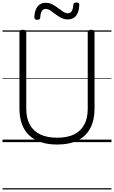

<svg xmlns="http://www.w3.org/2000/svg" viewBox="-20 -1126 903 1521"><path d="M433 19Q361 19 305 0.5Q249 -18 211 -54Q173 -90 153.5 -143.5Q134 -197 134 -266V-871Q134 -881 140 -885.5Q146 -890 160 -890Q175 -890 181.5 -885.5Q188 -881 188 -871V-264Q188 -190 216 -138.5Q244 -87 299 -61Q354 -35 433 -35Q512 -35 566 -61Q620 -87 647.5 -138.5Q675 -190 675 -264V-871Q675 -881 681.5 -885.5Q688 -890 702 -890Q729 -890 729 -871V-266Q729 -174 695 -110Q661 -46 595.5 -13.5Q530 19 433 19ZM275 -969Q252 -969 252 -990Q254 -1045 277.5 -1074.5Q301 -1104 340 -1104Q370 -1104 394 -1091.5Q418 -1079 439 -1063Q460 -1047 479.5 -1034Q499 -1021 518 -1021Q538 -1021 548.5 -1038.5Q559 -1056 561 -1088Q562 -1106 585 -1106Q598 -1106 603 -1101.5Q608 -1097 608 -1085Q606 -1031 583 -1001.5Q560 -972 517 -972Q489 -972 465 -984.5Q441 -997 420 -1013Q399 -1029 380 -1042Q361 -1055 341 -1055Q322 -1055 311.5 -1038.5Q301 -1022 299 -989Q298 -978 292.5 -973.5Q287 -969 275 -969ZM0 365H863V375H0ZM0 -20H863V0H0ZM0 -505H863V-500H0ZM0 -885H863V-875H0Z"/></svg>

Font: Playwrite IT Moderna Guides
Style: Regular
Weight: 400
Designer: Veronika Burian, José Scaglione
Foundry: TypeTogether
Version: Version 1.003